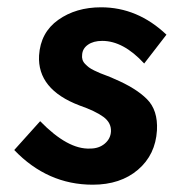

<svg xmlns="http://www.w3.org/2000/svg" viewBox="-20 -490 476 526"><path d="M90 -158Q166 -80 227 -83Q251 -83 267 -96.5Q283 -110 284 -130Q285 -154 263 -170Q241 -186 198 -201Q82 -245 87 -338Q91 -401 139.5 -435.5Q188 -470 257 -470Q357 -470 436 -395L375 -316Q318 -378 260 -378Q236 -378 221 -367.5Q206 -357 205 -340Q204 -333 206 -326.5Q208 -320 213.5 -314.5Q219 -309 223.5 -305.5Q228 -302 238 -297Q248 -292 254.5 -289.5Q261 -287 274 -282Q287 -277 293 -274Q352 -249 382.5 -218.5Q413 -188 410 -133Q406 -66 358 -25Q310 16 234 16Q110 16 19 -79Z"/></svg>

Font: Jost* 600 Semi
Style: Italic
Weight: 600
Italic angle: -10°
Version: Version 3.500